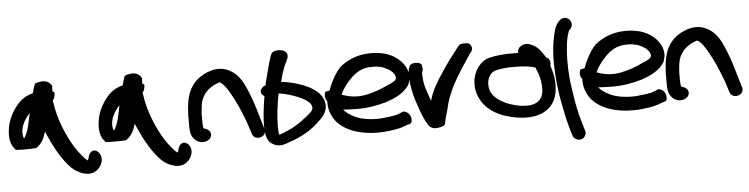

<svg xmlns="http://www.w3.org/2000/svg" viewBox="-52 -954 5556 1425"><g transform="rotate(-5 2726.0 -241.0)"><path d="M5 -247C-6 -183 -4 -121 38 -79V-75H43C77 -72 137 -71 192 -75C238 -104 256 -149 268 -192C273 -178 281 -160 289 -145C324 -63 379 33 441 94C470 119 499 137 537 145C611 162 646 113 659 90L667 70C679 29 657 -5 636 -15C619 -25 593 -20 579 13C576 19 575 24 573 34L566 48C566 48 565 48 564 49C560 46 556 42 546 33C528 13 503 -16 480 -51C418 -149 365 -278 348 -404C347 -408 345 -411 345 -414C354 -424 363 -443 364 -468C365 -473 362 -479 349 -484C350 -495 350 -512 351 -525C345 -537 319 -576 258 -562C238 -559 230 -555 224 -550C219 -535 209 -509 204 -483C155 -471 124 -450 98 -424C57 -381 18 -317 5 -247ZM104 -229C113 -268 136 -306 167 -338C152 -269 144 -203 109 -153C101 -169 97 -199 104 -229Z M674 -247C663 -183 665 -121 707 -79V-75H712C746 -72 806 -71 861 -75C907 -104 925 -149 937 -192C942 -178 950 -160 958 -145C993 -63 1048 33 1110 94C1139 119 1168 137 1206 145C1280 162 1315 113 1328 90L1336 70C1348 29 1326 -5 1305 -15C1288 -25 1262 -20 1248 13C1245 19 1244 24 1242 34L1235 48C1235 48 1234 48 1233 49C1229 46 1225 42 1215 33C1197 13 1172 -16 1149 -51C1087 -149 1034 -278 1017 -404C1016 -408 1014 -411 1014 -414C1023 -424 1032 -443 1033 -468C1034 -473 1031 -479 1018 -484C1019 -495 1019 -512 1020 -525C1014 -537 988 -576 927 -562C907 -559 899 -555 893 -550C888 -535 878 -509 873 -483C824 -471 793 -450 767 -424C726 -381 687 -317 674 -247ZM773 -229C782 -268 805 -306 836 -338C821 -269 813 -203 778 -153C770 -169 766 -199 773 -229Z M1338 -158C1338 -121 1335 -66 1373 -34C1385 -24 1402 -12 1423 -12H1431C1465 -12 1495 -34 1495 -62C1495 -86 1477 -105 1443 -112C1440 -121 1438 -140 1438 -158V-219C1439 -239 1441 -260 1444 -282C1453 -356 1501 -407 1563 -433H1564C1578 -439 1590 -443 1590 -443C1590 -443 1591 -443 1595 -441C1625 -423 1649 -383 1669 -347C1712 -270 1730 -227 1768 -128L1796 -42C1804 -11 1835 -3 1859 -10C1882 -16 1900 -36 1894 -66L1893 -67L1867 -155C1838 -257 1822 -304 1788 -384C1766 -431 1737 -489 1673 -522C1611 -555 1553 -544 1502 -523C1451 -501 1416 -471 1391 -435C1351 -378 1341 -302 1338 -221Z M1891 -81H1892C1895 -39 1893 22 1948 49C1987 73 2032 60 2070 44C2116 30 2160 9 2199 -14C2241 -36 2321 -104 2344 -143C2354 -162 2361 -182 2361 -203C2361 -225 2354 -247 2343 -268C2319 -309 2270 -341 2220 -362C2174 -380 2116 -400 2046 -406C2055 -437 2062 -469 2074 -498C2080 -516 2086 -533 2094 -547L2096 -548L2108 -578L2110 -579C2111 -592 2114 -603 2106 -617C2088 -644 2043 -646 2017 -638C2004 -634 1994 -626 1989 -612L1980 -585C1973 -566 1967 -545 1962 -523C1951 -482 1938 -438 1929 -391L1914 -385C1903 -379 1893 -361 1893 -361C1883 -341 1894 -322 1914 -312C1902 -242 1891 -162 1891 -83ZM1993 -71C1993 -157 2004 -243 2020 -322C2034 -321 2056 -317 2078 -311C2150 -292 2231 -258 2253 -222C2258 -211 2261 -201 2261 -197C2261 -190 2259 -184 2254 -175C2250 -168 2234 -150 2199 -125C2164 -96 2137 -80 2120 -70C2100 -58 2087 -51 2067 -43C2037 -30 2017 -20 1998 -17C1995 -26 1994 -51 1993 -71Z M2367 -304C2353 -273 2362 -248 2375 -232C2373 -183 2384 -145 2406 -107C2457 -19 2592 45 2787 29C2844 24 2887 16 2917 6L2954 -8C2969 -10 2977 -15 2981 -19L2982 -18C2995 -53 2979 -84 2960 -97C2948 -106 2935 -110 2920 -105L2919 -103L2880 -88C2856 -82 2818 -77 2770 -72C2682 -65 2603 -82 2560 -106C2529 -122 2504 -138 2487 -161C2512 -159 2544 -158 2575 -157C2667 -154 2747 -171 2807 -188C2884 -213 2957 -249 2989 -312V-316C3017 -387 2977 -450 2941 -486C2909 -515 2868 -543 2796 -555C2654 -576 2557 -530 2495 -479C2454 -435 2421 -373 2398 -310C2382 -309 2373 -306 2367 -304ZM2485 -273C2506 -323 2552 -378 2595 -414C2633 -441 2662 -455 2711 -458C2785 -463 2827 -443 2865 -417C2889 -396 2904 -372 2895 -351C2888 -339 2861 -324 2829 -312H2828C2784 -289 2728 -269 2666 -256C2601 -242 2533 -253 2485 -273Z M2993 -356H2994C2998 -295 3009 -243 3024 -191C3045 -129 3065 -60 3099 -4C3101 1 3121 49 3186 33C3204 31 3233 25 3233 2C3233 1 3233 -5 3236 -15C3244 -53 3256 -82 3266 -129C3304 -270 3388 -381 3460 -493L3469 -503C3490 -528 3476 -557 3458 -569C3439 -574 3408 -575 3386 -565V-562L3377 -552C3338 -502 3287 -437 3249 -377C3207 -315 3164 -248 3143 -170C3120 -232 3095 -293 3095 -360C3095 -366 3093 -379 3095 -383C3108 -411 3097 -436 3095 -446C3080 -464 3020 -466 3008 -442C2993 -413 2993 -376 2993 -359Z M3485 -329C3458 -245 3485 -166 3525 -114C3556 -73 3607 -36 3672 -14C3728 5 3810 25 3896 12C3998 -5 4059 -71 4070 -163C4081 -233 4064 -303 4047 -353C4056 -374 4046 -400 4030 -412H4028L4019 -418C4017 -423 4014 -429 4009 -435C3993 -461 3968 -496 3932 -513L3919 -519C3870 -545 3810 -511 3819 -467H3782C3713 -469 3649 -462 3594 -448C3539 -431 3501 -379 3485 -329ZM3584 -204C3561 -274 3591 -338 3637 -351C3673 -361 3727 -368 3779 -366H3780C3848 -366 3900 -361 3936 -347C3959 -296 3979 -230 3971 -165C3962 -96 3912 -61 3804 -74C3699 -92 3613 -135 3584 -204Z M4093 -562C4055 -396 4083 -162 4118 -7C4127 42 4136 80 4146 111C4155 144 4158 157 4164 173C4172 200 4184 204 4192 208C4215 221 4246 213 4258 189C4263 179 4269 165 4262 150L4258 137C4255 126 4251 111 4242 82C4220 12 4204 -76 4191 -171C4176 -265 4172 -368 4180 -459C4185 -521 4190 -550 4204 -589C4205 -593 4206 -596 4207 -598L4218 -609C4229 -620 4232 -634 4232 -646C4232 -675 4208 -696 4182 -696C4168 -696 4155 -690 4147 -682L4138 -673C4110 -645 4100 -601 4093 -562Z M4267 -304C4253 -273 4262 -248 4275 -232C4273 -183 4284 -145 4306 -107C4357 -19 4492 45 4687 29C4744 24 4787 16 4817 6L4854 -8C4869 -10 4877 -15 4881 -19L4882 -18C4895 -53 4879 -84 4860 -97C4848 -106 4835 -110 4820 -105L4819 -103L4780 -88C4756 -82 4718 -77 4670 -72C4582 -65 4503 -82 4460 -106C4429 -122 4404 -138 4387 -161C4412 -159 4444 -158 4475 -157C4567 -154 4647 -171 4707 -188C4784 -213 4857 -249 4889 -312V-316C4917 -387 4877 -450 4841 -486C4809 -515 4768 -543 4696 -555C4554 -576 4457 -530 4395 -479C4354 -435 4321 -373 4298 -310C4282 -309 4273 -306 4267 -304ZM4385 -273C4406 -323 4452 -378 4495 -414C4533 -441 4562 -455 4611 -458C4685 -463 4727 -443 4765 -417C4789 -396 4804 -372 4795 -351C4788 -339 4761 -324 4729 -312H4728C4684 -289 4628 -269 4566 -256C4501 -242 4433 -253 4385 -273Z M4896 -158C4896 -121 4893 -66 4931 -34C4943 -24 4960 -12 4981 -12H4989C5023 -12 5053 -34 5053 -62C5053 -86 5035 -105 5001 -112C4998 -121 4996 -140 4996 -158V-219C4997 -239 4999 -260 5002 -282C5011 -356 5059 -407 5121 -433H5122C5136 -439 5148 -443 5148 -443C5148 -443 5149 -443 5153 -441C5183 -423 5207 -383 5227 -347C5270 -270 5288 -227 5326 -128L5354 -42C5362 -11 5393 -3 5417 -10C5440 -16 5458 -36 5452 -66L5451 -67L5425 -155C5396 -257 5380 -304 5346 -384C5324 -431 5295 -489 5231 -522C5169 -555 5111 -544 5060 -523C5009 -501 4974 -471 4949 -435C4909 -378 4899 -302 4896 -221Z"/></g></svg>

Font: Stray Cat
Style: ExBlkExt
Weight: 1000
Version: Version 1.0